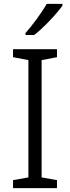

<svg xmlns="http://www.w3.org/2000/svg" viewBox="-20 -967 360 987"><path d="M301 -938V-947H220C195 -902 145 -835 111 -797V-787H156C205 -825 273 -898 301 -938ZM273 0V-41L194 -55V-658L273 -673V-714H47V-673L126 -658V-55L47 -41V0Z"/></svg>

Font: Noto Sans Thaana Light
Style: Regular
Weight: 300
Designer: David Williams
Foundry: Google Inc.
Version: Version 3.001